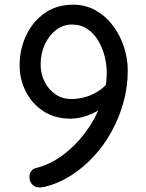

<svg xmlns="http://www.w3.org/2000/svg" viewBox="-20 -792 625 822"><path d="M458 -463 476 -377Q450 -351 418.5 -330Q387 -309 352 -296.5Q317 -284 282 -284Q214 -284 165 -316.5Q116 -349 90 -401Q64 -453 64 -512Q64 -581 92 -640.5Q120 -700 171.5 -736Q223 -772 293 -772Q347 -772 390.5 -747Q434 -722 464.5 -681Q495 -640 511 -590Q527 -540 527 -490Q527 -420 508.5 -353.5Q490 -287 457 -227.5Q424 -168 379 -120Q334 -72 281.5 -39Q229 -6 171 8Q138 15 122 1.5Q106 -12 106 -34Q106 -48 113.5 -59Q121 -70 135 -73Q193 -87 247 -126.5Q301 -166 344 -223Q387 -280 412 -347Q437 -414 437 -482Q437 -515 428 -551Q419 -587 400.5 -618Q382 -649 354 -668Q326 -687 288 -687Q251 -687 220.5 -664Q190 -641 172 -602Q154 -563 154 -516Q154 -475 171.5 -441Q189 -407 218.5 -387.5Q248 -368 285 -368Q318 -368 351.5 -378.5Q385 -389 413.5 -410.5Q442 -432 458 -463Z"/></svg>

Font: Playpen Sans
Style: Regular
Weight: 400
Designer: Laura Meseguer, Veronika Burian, José Scaglione, Kostas Bartsokas, Vera Evstafieva, Tom Grace, Yorlmar Campos
Foundry: TypeTogether
Version: Version 2.000